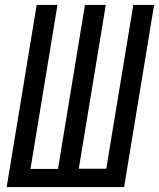

<svg xmlns="http://www.w3.org/2000/svg" viewBox="-20 -755 642 775"><path d="M7 0 128 -735H212L103 -73H214L323 -735H407L298 -74H409L518 -735H602L481 0Z"/></svg>

Font: Iosevka Extended Oblique
Style: Regular
Weight: 400
Width: 7
Italic angle: -9°
Monospace: yes
Designer: Belleve Invis
Foundry: Belleve Invis
Version: Version 32.0.1; ttfautohint (v1.8.4)